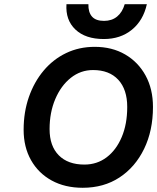

<svg xmlns="http://www.w3.org/2000/svg" viewBox="-20 -882 745 910"><path d="M676 -862Q659 -785 605 -741Q551 -697 472 -697Q385 -697 337.5 -742Q290 -787 295 -862H399Q398 -824 416 -803.5Q434 -783 473 -783Q510 -783 535 -803.5Q560 -824 571 -862ZM92 -267Q92 -351 117 -422.5Q142 -494 187 -547.5Q232 -601 293.5 -630.5Q355 -660 429 -660Q511 -660 573 -624Q635 -588 670 -524Q705 -460 705 -375Q705 -263 663 -176.5Q621 -90 546.5 -41Q472 8 372 8Q288 8 225 -26.5Q162 -61 127 -123Q92 -185 92 -267ZM583 -375Q583 -458 540.5 -504Q498 -550 421 -550Q362 -550 315.5 -513Q269 -476 242 -412.5Q215 -349 215 -270Q215 -190 258.5 -146Q302 -102 380 -102Q440 -102 485.5 -136.5Q531 -171 557 -232.5Q583 -294 583 -375Z"/></svg>

Font: Overused Grotesk SemiBold
Style: Italic
Weight: 600
Italic angle: -10°
Version: Version 0.003